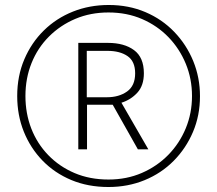

<svg xmlns="http://www.w3.org/2000/svg" viewBox="-20 -742 871 770"><path d="M415 8Q333 8 266 -20Q199 -48 150.5 -98Q102 -148 75.5 -214Q49 -280 49 -357Q49 -437 77.5 -504Q106 -571 156 -620Q206 -669 272.5 -695.5Q339 -722 416 -722Q496 -722 563 -693.5Q630 -665 679 -614Q728 -563 755 -497Q782 -431 782 -356Q782 -279 754 -213Q726 -147 676.5 -97Q627 -47 560 -19.5Q493 8 415 8ZM415 -22Q488 -22 549 -48.5Q610 -75 655 -121Q700 -167 725 -227.5Q750 -288 750 -357Q750 -426 725 -486.5Q700 -547 655.5 -593Q611 -639 550 -665.5Q489 -692 415 -692Q343 -692 282.5 -666.5Q222 -641 176.5 -595.5Q131 -550 106.5 -489Q82 -428 82 -357Q82 -287 105.5 -226.5Q129 -166 173.5 -120Q218 -74 279 -48Q340 -22 415 -22ZM294 -143V-570H413Q478 -570 517.5 -541Q557 -512 557 -448Q557 -399 531 -370.5Q505 -342 467 -330L575 -143H533L432 -322H329V-143ZM409 -352Q457 -352 489.5 -375Q522 -398 522 -448Q522 -496 491.5 -517Q461 -538 411 -538H328V-352Z"/></svg>

Font: Noto Sans Arabic UI SmCn XLt
Style: Regular
Weight: 200
Width: 4
Designer: Monotype Design Team, Nadine Chahine and Nizar Qandah
Foundry: Monotype Imaging Inc.
Version: Version 2.010; ttfautohint (v1.8.4.7-5d5b)